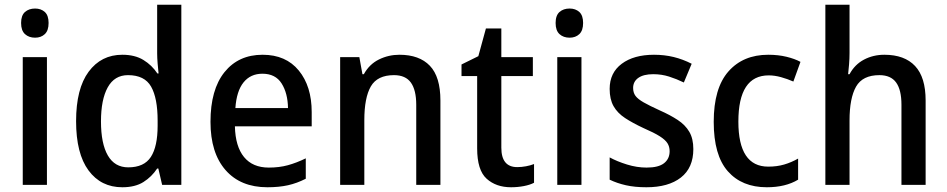

<svg xmlns="http://www.w3.org/2000/svg" viewBox="-20 -780 3997 810"><path d="M128 -744Q153 -744 169 -729.5Q185 -715 185 -683Q185 -651 169 -636Q153 -621 128 -621Q102 -621 85.5 -636Q69 -651 69 -683Q69 -715 85.5 -729.5Q102 -744 128 -744ZM178 -539V0H76V-539Z M496 10Q406 10 353.5 -61Q301 -132 301 -269Q301 -406 354 -477.5Q407 -549 496 -549Q549 -549 585 -527Q621 -505 644 -470H649Q647 -488 645 -512Q643 -536 643 -555V-760H745V0H664L648 -69H643Q620 -34 585 -12Q550 10 496 10ZM521 -74Q588 -74 616.5 -118Q645 -162 645 -250V-271Q645 -366 617.5 -414.5Q590 -463 520 -463Q463 -463 434.5 -411.5Q406 -360 406 -268Q406 -174 435 -124Q464 -74 521 -74Z M1088 -549Q1186 -549 1240.5 -482.5Q1295 -416 1295 -307V-247H971Q973 -162 1009.5 -117.5Q1046 -73 1114 -73Q1158 -73 1194.5 -83Q1231 -93 1270 -112V-26Q1233 -7 1195 1.5Q1157 10 1108 10Q995 10 931.5 -62.5Q868 -135 868 -266Q868 -402 927 -475.5Q986 -549 1088 -549ZM1087 -469Q1037 -469 1007.5 -432.5Q978 -396 973 -324H1195Q1194 -387 1168 -428Q1142 -469 1087 -469Z M1665 -549Q1749 -549 1793.5 -502.5Q1838 -456 1838 -356V0H1736V-338Q1736 -400 1713.5 -431.5Q1691 -463 1642 -463Q1572 -463 1544.5 -415.5Q1517 -368 1517 -273V0H1415V-539H1496L1509 -467H1515Q1538 -509 1578.5 -529Q1619 -549 1665 -549Z M2162 -75Q2180 -75 2199 -78.5Q2218 -82 2233 -88V-9Q2216 0 2190 5Q2164 10 2136 10Q2073 10 2033 -26Q1993 -62 1993 -154V-459H1927V-508L1998 -543L2030 -660H2095V-539H2228V-459H2095V-157Q2095 -75 2162 -75Z M2383 -744Q2408 -744 2424 -729.5Q2440 -715 2440 -683Q2440 -651 2424 -636Q2408 -621 2383 -621Q2357 -621 2340.5 -636Q2324 -651 2324 -683Q2324 -715 2340.5 -729.5Q2357 -744 2383 -744ZM2433 -539V0H2331V-539Z M2905 -151Q2905 -72 2852.5 -31Q2800 10 2707 10Q2658 10 2620.5 1.5Q2583 -7 2552 -22V-116Q2583 -99 2625 -86Q2667 -73 2708 -73Q2758 -73 2781.5 -91.5Q2805 -110 2805 -142Q2805 -161 2796 -175.5Q2787 -190 2763.5 -205Q2740 -220 2694 -240Q2649 -261 2617 -282Q2585 -303 2568.5 -332Q2552 -361 2552 -405Q2552 -473 2603 -511Q2654 -549 2739 -549Q2783 -549 2822 -539.5Q2861 -530 2898 -511L2865 -432Q2834 -447 2802.5 -457Q2771 -467 2736 -467Q2695 -467 2673 -451.5Q2651 -436 2651 -409Q2651 -389 2661 -375.5Q2671 -362 2695.5 -348Q2720 -334 2764 -314Q2807 -295 2839 -274Q2871 -253 2888 -224Q2905 -195 2905 -151Z M3215 10Q3110 10 3050.5 -57.5Q2991 -125 2991 -266Q2991 -408 3053 -478.5Q3115 -549 3221 -549Q3263 -549 3298 -540.5Q3333 -532 3357 -519L3327 -436Q3302 -447 3275 -454.5Q3248 -462 3223 -462Q3095 -462 3095 -267Q3095 -77 3221 -77Q3258 -77 3288.5 -86Q3319 -95 3347 -111V-22Q3294 10 3215 10Z M3564 -557Q3564 -533 3562 -508.5Q3560 -484 3558 -467H3564Q3586 -508 3625 -528.5Q3664 -549 3711 -549Q3796 -549 3840.5 -501.5Q3885 -454 3885 -356V0H3783V-338Q3783 -401 3760.5 -432Q3738 -463 3690 -463Q3619 -463 3591.5 -414.5Q3564 -366 3564 -272V0H3462V-760H3564Z"/></svg>

Font: Noto Sans Kannada SemiCondensed Medium
Style: Regular
Weight: 500
Width: 4
Designer: Jelle Bosma - Monotype Design Team
Foundry: Monotype Imaging Inc.
Version: Version 2.005; ttfautohint (v1.8.4.7-5d5b)